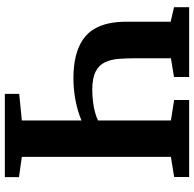

<svg xmlns="http://www.w3.org/2000/svg" viewBox="-24 -758 783 774"><g transform="rotate(90 367.0 -371.5)"><path d="M466 -309Q430 -293.5 385.5 -285Q341 -276.5 297 -276.5Q245 -276.5 206.5 -286.2Q168 -296 141.2 -314Q114.5 -332 98.5 -358.2Q82.5 -384.5 75.2 -417.5Q68 -450.5 68 -489.5V-668.5L9.5 -682V-743H291V-682L215.5 -669.5V-521Q215.5 -487.5 218 -457.2Q220.5 -427 231.8 -403.2Q243 -379.5 269.2 -366Q295.5 -352.5 342.5 -352.5Q367.5 -352.5 391.2 -355.5Q415 -358.5 434.5 -364Q454 -369.5 466 -375.5V-669.5L383.5 -682.5V-743H694V-682.5L613 -669.5V-68.5L694.5 -57V0H359V-58L466 -68.5Z"/></g></svg>

Font: Merriweather 24pt
Style: Bold
Weight: 700
Designer: Eben Sorkin
Foundry: Eben Sorkin
Version: Version 2.100